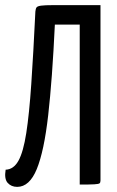

<svg xmlns="http://www.w3.org/2000/svg" viewBox="-20 -720 456 749"><path d="M47 9Q24 9 10 -6.5Q-4 -22 2 -58Q33 -59 52 -93Q71 -127 82.5 -201Q94 -275 102 -392Q110 -509 118 -675Q119 -686 122.5 -691Q126 -696 140.5 -698Q155 -700 189 -700H372V-16Q372 -8 368.5 -5Q365 -2 348 -1Q331 0 291 0V-624H194Q184 -411 168 -270.5Q152 -130 123.5 -60.5Q95 9 47 9Z"/></svg>

Font: Yanone Kaffeesatz
Style: Regular
Weight: 400
Designer: Yanone (Cyrillic: Daniel Pouzeot, Huerta Tipografica, and Cyreal)
Foundry: Yanone
Version: Version 2.003